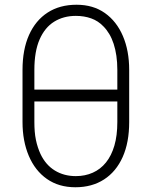

<svg xmlns="http://www.w3.org/2000/svg" viewBox="-20 -780 640 810"><path d="M303 -760Q373 -760 422.5 -725Q472 -690 498.5 -628Q525 -566 525 -485V-265Q525 -179 497.5 -117.5Q470 -56 419 -23Q368 10 298 10Q228 10 178 -25Q128 -60 101.5 -122.5Q75 -185 75 -265V-485Q75 -571 102.5 -632.5Q130 -694 181 -727Q232 -760 303 -760ZM300 -713Q248 -713 208.5 -688.5Q169 -664 147 -613.5Q125 -563 125 -485V-265Q125 -244 126.5 -225.5Q128 -207 131.5 -190Q135 -173 140 -158Q145 -143 151 -130Q173 -84 211.5 -60.5Q250 -37 300 -37Q339 -37 371.5 -51.5Q404 -66 427 -94.5Q450 -123 462.5 -165.5Q475 -208 475 -265V-485Q475 -517 471 -544.5Q467 -572 459.5 -595Q452 -618 441 -636.5Q430 -655 416 -669Q394 -692 364.5 -702.5Q335 -713 300 -713ZM99 -402H487Q491 -402 493 -400.5Q495 -399 496.5 -397Q498 -395 498 -391Q498 -381 498 -371.5Q498 -362 498 -352H110Q107 -352 105 -352.5Q103 -353 101.5 -354.5Q100 -356 99.5 -358Q99 -360 99 -363Q99 -373 99 -382.5Q99 -392 99 -402Z"/></svg>

Font: Recursive Light
Style: Regular
Weight: 300
Version: Version 1.085